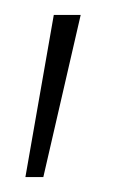

<svg xmlns="http://www.w3.org/2000/svg" viewBox="-20 -126 187 257"><path d="M14 111 52 -106H88L38 111Z"/></svg>

Font: Tomorrow ExtraLight
Style: Regular
Weight: 275
Designer: Tony de Marco, Monica Rizzolli
Foundry: Just in Type
Version: Version 2.002